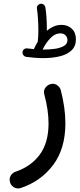

<svg xmlns="http://www.w3.org/2000/svg" viewBox="-20 -737 432 1041"><path d="M102.1 -455.1Q103 -464.4 110.8 -470.2Q118.7 -476.1 127.9 -474.6Q146.5 -472.2 164.1 -470.7Q164.6 -472.7 165.5 -474.6Q174.3 -494.1 185.1 -511.7Q184.6 -513.2 185.1 -515.6Q188 -538.6 188 -573.7Q188 -603.5 185.8 -636Q183.6 -668.5 180.2 -691.4Q178.7 -700.7 185.1 -708Q191.4 -715.3 199.7 -716.3Q210 -717.8 217.3 -711.7Q224.6 -705.6 226.1 -695.8Q230 -672.9 231.9 -643.8Q233.9 -614.7 233.9 -590.3Q233.9 -580.1 233.9 -570.3Q251.5 -585 271.2 -593.5Q291 -602.1 313 -602.1Q347.7 -602.1 369.6 -581.1Q391.6 -560.1 391.6 -524.4Q391.6 -485.8 367.4 -463.4Q343.3 -440.9 303 -431.4Q262.7 -421.9 213.9 -421.9Q172.4 -421.9 122.1 -428.7Q112.8 -430.2 106.9 -438Q101.1 -445.8 102.1 -455.1ZM307.6 -556.2Q278.3 -556.2 253.4 -530.3Q228.5 -504.4 210.9 -468.3Q213.9 -468.3 217.3 -468.3Q248.5 -468.3 277.8 -472.4Q307.1 -476.6 326.4 -487.8Q345.7 -499 345.7 -520Q345.7 -534.7 335.2 -545.4Q324.7 -556.2 307.6 -556.2ZM249 -279.3Q271 -287.6 288.1 -276.4Q305.2 -265.1 309.6 -248Q321.8 -201.2 328.1 -156.2Q334.5 -111.3 334.5 -68.4Q334.5 69.8 267.8 158Q201.2 246.1 93.3 282.2Q72.8 288.6 56.2 278.8Q39.6 269 34.7 252.4Q28.3 231 38.3 215.1Q48.3 199.2 63.5 194.3Q147 166.5 195.1 102.1Q243.2 37.6 243.2 -68.4Q243.2 -139.2 220.2 -225.1Q214.8 -245.1 225.1 -259.8Q235.4 -274.4 249 -279.3Z"/></svg>

Font: Mikhak-FD Medium
Style: Regular
Weight: 500
Designer: Amin Abedi
Version: Version 3.2